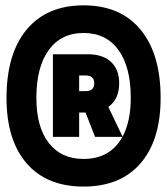

<svg xmlns="http://www.w3.org/2000/svg" viewBox="-20 -706 626 719"><path d="M293 -7.3Q155.3 -7.3 79.8 -94.2Q4.4 -181.2 4.4 -339.4Q4.4 -504.4 79.8 -595.2Q155.3 -686 293 -686Q430.7 -686 506.1 -595.2Q581.5 -504.4 581.5 -339.4Q581.5 -181.2 506.1 -94.2Q430.7 -7.3 293 -7.3ZM178.2 -193.4V-502.9H308.1Q364.7 -502.9 395.5 -474.4Q426.3 -445.8 426.3 -394.5Q426.3 -334 385.7 -305.7L439 -194.3Q469.7 -251.5 469.7 -339.4Q469.7 -455.1 423.6 -518.8Q377.4 -582.5 293 -582.5Q209 -582.5 162.6 -518.8Q116.2 -455.1 116.2 -339.4Q116.2 -230.5 162.6 -170.7Q209 -110.8 293 -110.8Q392.6 -110.8 438.5 -193.4H335.9L300.3 -284.7H276.4V-193.4ZM276.4 -423.3V-364.7H300.3Q333 -364.7 333 -394Q333 -423.3 300.3 -423.3Z"/></svg>

Font: Cascadia Mono PL
Style: Bold
Weight: 700
Monospace: yes
Designer: Aaron Bell
Foundry: Saja Typeworks
Version: Version 2404.023; ttfautohint (v1.8.4)